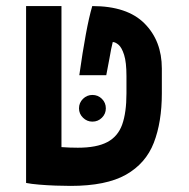

<svg xmlns="http://www.w3.org/2000/svg" viewBox="-20 -606 626 636"><path d="M213.9 9.8Q191.9 9.8 164.1 8.8Q136.2 7.8 109.9 5.6Q83.5 3.4 66.4 0V-585.9H183.6V-118.7Q210.9 -116.7 237.8 -116.7Q300.3 -116.7 335.4 -135.3Q370.6 -153.8 384.8 -193.6Q398.9 -233.4 398.9 -296.9V-354Q398.9 -399.9 391.1 -424.3Q383.3 -448.7 372.6 -457.8Q361.8 -466.8 353.5 -466.8Q350.6 -455.1 348.1 -442.9Q345.7 -430.7 342.3 -411.1Q338.9 -391.6 332 -356.9H242.7Q253.4 -433.1 264.2 -491.5Q274.9 -549.8 285.6 -585.9Q401.4 -585.9 458.7 -528.3Q516.1 -470.7 516.1 -378.9V-296.9Q516.1 -201.7 489.5 -133.1Q462.9 -64.5 397.2 -27.3Q331.5 9.8 213.9 9.8ZM286.1 -203.1Q268.1 -203.1 254.9 -216.1Q241.7 -229 241.7 -247.1Q241.7 -265.6 254.9 -278.6Q268.1 -291.5 286.1 -291.5Q304.7 -291.5 317.6 -278.6Q330.6 -265.6 330.6 -247.1Q330.6 -229 317.6 -216.1Q304.7 -203.1 286.1 -203.1Z"/></svg>

Font: CaskaydiaCove NF SemiBold
Style: Regular
Weight: 600
Designer: Aaron Bell
Foundry: Saja Typeworks
Version: Version 2111.001; VTT 6.35;Nerd Fonts 3.2.1